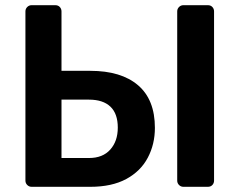

<svg xmlns="http://www.w3.org/2000/svg" viewBox="-20 -720 924 740"><path d="M102 0Q92 0 85 -7Q78 -14 78 -24V-676Q78 -686 85 -693Q92 -700 102 -700H193Q204 -700 210.5 -693Q217 -686 217 -676V-447H328Q447 -447 512 -391.5Q577 -336 577 -227Q577 -164 549.5 -112Q522 -60 466.5 -30Q411 0 328 0ZM217 -111H323Q376 -111 405 -143.5Q434 -176 434 -228Q434 -282 405.5 -309Q377 -336 323 -336H217ZM687 0Q677 0 670 -7Q663 -14 663 -24V-676Q663 -686 670 -693Q677 -700 687 -700H781Q792 -700 798.5 -693Q805 -686 805 -676V-24Q805 -14 798.5 -7Q792 0 781 0Z"/></svg>

Font: Rubik Light Medium
Style: Regular
Weight: 500
Version: Version 2.104